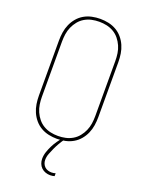

<svg xmlns="http://www.w3.org/2000/svg" viewBox="-176 -825 852 1130"><g transform="rotate(20 250.0 -260.0)"><path d="M250 8Q224 8 198 2.5Q172 -3 149.5 -16Q127 -29 110 -49Q93 -69 82.5 -93Q72 -117 68 -143Q64 -169 64 -195V-540Q64 -566 68 -592Q72 -618 82.5 -642Q93 -666 110 -686Q127 -706 149.5 -719Q172 -732 198 -737.5Q224 -743 250 -743Q276 -743 302 -737.5Q328 -732 350.5 -719Q373 -706 390 -686Q407 -666 417.5 -642Q428 -618 432 -592Q436 -566 436 -540V-195Q436 -169 432 -143Q428 -117 417.5 -93Q407 -69 390 -49Q373 -29 350.5 -16Q328 -3 302 2.5Q276 8 250 8ZM250 -10Q274 -10 297 -15Q320 -20 340.5 -32Q361 -44 376 -62.5Q391 -81 400.5 -102.5Q410 -124 413.5 -147.5Q417 -171 417 -195V-540Q417 -564 413.5 -587.5Q410 -611 400.5 -632.5Q391 -654 376 -672.5Q361 -691 340.5 -703Q320 -715 297 -720Q274 -725 250 -725Q226 -725 203 -720Q180 -715 159.5 -703Q139 -691 124 -672.5Q109 -654 99.5 -632.5Q90 -611 86.5 -587.5Q83 -564 83 -540V-195Q83 -171 86.5 -147.5Q90 -124 99.5 -102.5Q109 -81 124 -62.5Q139 -44 159.5 -32Q180 -20 203 -15Q226 -10 250 -10ZM286 223Q271 223 256.5 218Q242 213 231 202.5Q220 192 214.5 177.5Q209 163 209 148Q209 126 216 105Q223 84 233 64Q243 44 255.5 26Q268 8 283 -8H292V0Q280 17 270 34.5Q260 52 251.5 70.5Q243 89 235.5 108.5Q228 128 228 148Q228 160 232.5 171Q237 182 245.5 190Q254 198 265.5 201.5Q277 205 288 205Q294 205 300.5 204Q307 203 313 201V219Q306 221 299.5 222Q293 223 286 223Z"/></g></svg>

Font: Iosevka Thin
Style: Regular
Weight: 100
Monospace: yes
Designer: Belleve Invis
Foundry: Belleve Invis
Version: Version 32.5.0; ttfautohint (v1.8.4)